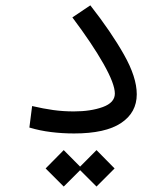

<svg xmlns="http://www.w3.org/2000/svg" viewBox="-20 -495 626 715"><path d="M255.9 2Q211.9 2 170.2 -3.2Q128.4 -8.3 89.4 -20L99.6 -100.1Q141.6 -90.3 178.2 -85.2Q214.8 -80.1 254.9 -80.1Q317.9 -80.1 362.8 -96.4Q407.7 -112.8 407.7 -146.5Q407.7 -182.6 365.5 -257.3Q323.2 -332 249.5 -430.2L316.4 -475.1Q393.6 -376.5 441.4 -292Q489.3 -207.5 489.3 -144Q489.3 -75.7 430.9 -36.9Q372.6 2 255.9 2ZM339.4 199.7 278.3 138.7 217.3 199.7 149.9 132.3 217.3 64 278.3 125.5 339.4 64 406.7 132.3Z"/></svg>

Font: Cascadia Mono NF SemiLight
Style: Regular
Weight: 350
Monospace: yes
Designer: Aaron Bell
Foundry: Saja Typeworks
Version: Version 2404.023; ttfautohint (v1.8.4)